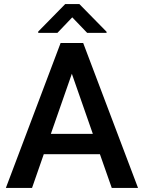

<svg xmlns="http://www.w3.org/2000/svg" viewBox="-20 -922 706 942"><path d="M8.8 0ZM470.2 -165.5H194.8L137.2 0H8.8L277.3 -710.9H388.2L657.2 0H528.3ZM229.5 -265.1H435.5L332.5 -560.1ZM502.9 -766.1V-760.7H407.7L334.5 -836.9L261.7 -760.7H167.5V-767.1L299.8 -901.9H369.6Z"/></svg>

Font: Roboto Medium
Style: Regular
Weight: 500
Designer: Google
Version: Version 2.134; 2016; ttfautohint (v1.6)